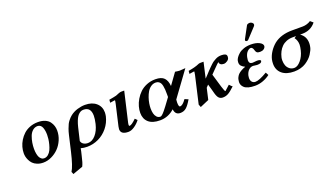

<svg xmlns="http://www.w3.org/2000/svg" viewBox="-74 -1305 3816 2178"><g transform="rotate(-20 1834.5 -216.0)"><path d="M198.2 -172.9Q198.2 -137.7 203.9 -111.1Q209.5 -84.5 217.3 -70.3Q225.1 -56.2 235.6 -47.1Q246.1 -38.1 254.4 -35.6Q262.7 -33.2 271 -33.2Q298.8 -33.2 321 -52Q343.3 -70.8 356.2 -98.6Q369.1 -126.5 377.9 -160.6Q386.7 -194.8 389.9 -222.4Q393.1 -250 393.1 -272Q393.1 -296.9 389.9 -318.4Q386.7 -339.8 379.4 -359.9Q372.1 -379.9 357.7 -391.4Q343.3 -402.8 323.2 -402.8Q289.1 -402.8 263.2 -379.6Q237.3 -356.4 223.9 -319.8Q210.4 -283.2 204.3 -246.1Q198.2 -209 198.2 -172.9ZM71.8 -165Q71.8 -201.7 82.3 -240Q92.8 -278.3 115.2 -314.9Q137.7 -351.6 168.7 -380.1Q199.7 -408.7 244.6 -426.3Q289.6 -443.8 341.8 -443.8Q391.1 -443.8 427 -428.5Q462.9 -413.1 481.7 -387.7Q500.5 -362.3 508.8 -335.2Q517.1 -308.1 517.1 -278.8Q517.1 -221.2 493.9 -167.2Q470.7 -113.3 433.1 -75Q395.5 -36.6 346.2 -13.4Q296.9 9.8 246.1 9.8Q205.6 9.8 173.3 -3.4Q141.1 -16.6 122.6 -35.9Q104 -55.2 92 -80.1Q80.1 -105 75.9 -125.7Q71.8 -146.5 71.8 -165Z M951.7 -200.2Q964.8 -257.3 964.8 -294.9Q964.8 -398.9 877 -398.9Q863.8 -398.9 851.8 -395.3Q839.8 -391.6 825.7 -380.9Q811.5 -370.1 799.3 -352.3Q787.1 -334.5 774.9 -303.7Q762.7 -272.9 752.9 -231.9L716.8 -79.1Q723.1 -52.7 745.4 -39.3Q767.6 -25.9 797.9 -25.9Q849.1 -25.9 891.1 -74Q933.1 -122.1 951.7 -200.2ZM643.1 204.1 521 248 508.8 217.8Q543.5 164.1 581.1 2.9L625 -186Q633.8 -224.6 645 -254.9Q656.2 -286.1 665.8 -305.2Q675.3 -324.2 689 -341.3Q702.6 -358.4 710.9 -366.5Q719.2 -374.5 732.9 -386.2Q770.5 -415.5 818.8 -430.2Q867.2 -444.8 911.6 -444.8Q996.1 -444.8 1045.9 -401.4Q1095.7 -357.9 1095.7 -288.1Q1095.7 -269 1090.8 -242.2Q1073.2 -167 1025.6 -108.9Q978 -50.8 912.6 -19.8Q847.2 11.2 774.9 11.2Q733.9 11.2 698.7 1Q695.8 13.2 691.9 36.1Q689.9 48.3 679.7 86.9Q663.1 166 643.1 204.1Z M1386.2 -444.8 1302.2 -83Q1299.3 -69.8 1299.3 -61Q1299.3 -47.9 1307.6 -47.9Q1333 -47.9 1389.2 -104L1414.6 -79.1Q1386.2 -41.5 1346.7 -14.6Q1307.1 12.2 1272.5 12.2Q1181.2 12.2 1181.2 -51.8Q1181.2 -57.6 1185.5 -83L1244.1 -336.9Q1250.5 -364.7 1250.5 -371.1Q1250.5 -377.9 1245.6 -377.9Q1243.7 -377.9 1189.5 -369.1L1192.4 -404.8Q1243.2 -413.1 1279.3 -421.9Q1286.1 -424.3 1300.3 -430.2L1314.5 -436Q1336.4 -444.8 1349.6 -444.8Z M1760.3 -444.8Q1833.5 -444.8 1865.7 -410.9Q1897.9 -377 1902.8 -312L2001 -448.2Q2041 -441.9 2057.1 -441.9Q2077.1 -441.9 2125 -446.8L1906.2 -147Q1903.8 -116.2 1903.8 -111.8Q1903.8 -59.1 1920.9 -59.1Q1953.6 -59.1 1995.1 -120.1L2038.1 -102.1Q2001 -38.6 1971.2 -13.2Q1941.4 12.2 1898.9 12.2Q1837.4 12.2 1830.1 -57.1Q1754.4 12.2 1654.8 12.2Q1563.5 12.2 1516.8 -29.5Q1470.2 -71.3 1470.2 -143.1Q1470.2 -180.2 1481.2 -220.2Q1492.2 -260.3 1515.9 -300.5Q1539.6 -340.8 1572.8 -372.8Q1606 -404.8 1654.8 -424.8Q1703.6 -444.8 1760.3 -444.8ZM1828.1 -206.1V-241.2Q1828.1 -273.4 1826.7 -296.1Q1825.2 -318.8 1820.6 -341.6Q1815.9 -364.3 1807.6 -377.9Q1799.3 -391.6 1785.2 -399.9Q1771 -408.2 1751 -408.2Q1719.7 -408.2 1693.1 -389.6Q1666.5 -371.1 1649.4 -342.3Q1632.3 -313.5 1620.4 -278.3Q1608.4 -243.2 1603.3 -210.9Q1598.1 -178.7 1598.1 -151.9Q1598.1 -117.7 1604.7 -90.6Q1611.3 -63.5 1628.4 -44.7Q1645.5 -25.9 1671.9 -25.9Q1680.2 -25.9 1693.6 -36.9Q1707 -47.9 1728 -73.2L1762.2 -116.7L1802.2 -170.9Q1806.6 -177.2 1809.1 -180.2Z M2619.6 -390.1Q2616.7 -373 2595.5 -357.9Q2574.2 -342.8 2552.7 -342.8Q2528.3 -342.8 2514.4 -353.5Q2500.5 -364.3 2500.5 -378.9Q2500.5 -381.8 2502 -384.8Q2493.2 -379.9 2429.7 -314.9L2387.7 -272L2435.5 -110.8Q2455.1 -45.9 2463.9 -45.9Q2463.4 -45.9 2469.2 -51.8L2492.2 -72.3L2523.9 -101.1Q2551.8 -69.8 2559.6 -69.8Q2508.8 -21.5 2478.3 -4.6Q2447.8 12.2 2412.6 12.2Q2385.3 12.2 2367.4 -4.2Q2349.6 -20.5 2336.9 -64L2322.8 -116.2Q2312 -155.3 2303.7 -183.1L2276.9 -154.8L2245.6 -18.1L2138.7 27.8L2125.5 -5.9L2201.7 -336.9Q2207.5 -365.2 2207.5 -372.1Q2207.5 -377.9 2204.6 -377.9Q2200.7 -377.9 2146.5 -369.1L2149.9 -404.8Q2231.9 -418 2275.9 -438Q2286.6 -444.8 2306.6 -444.8H2343.8L2300.8 -255.9L2331.5 -288.1Q2353.5 -311 2365.7 -325.2L2397 -357.4L2425.3 -384.8Q2443.4 -401.9 2456.1 -409.9Q2468.8 -418 2486.3 -427.5Q2503.9 -437 2521.2 -440.9Q2538.6 -444.8 2557.6 -444.8Q2588.4 -444.8 2605 -436.5Q2621.6 -428.2 2621.6 -405.8Q2621.6 -396 2619.6 -390.1Z M2767.6 -121.1Q2764.6 -106.4 2764.6 -92.8Q2764.6 -64 2779.5 -46.4Q2794.4 -28.8 2821.3 -28.8Q2865.7 -28.8 2964.4 -86.9L2983.4 -51.8Q2947.8 -23.9 2900.1 -5.9Q2852.5 12.2 2801.3 12.2Q2755.4 12.2 2722.9 3.2Q2690.4 -5.9 2673.6 -21.2Q2656.7 -36.6 2649.7 -53Q2642.6 -69.3 2642.6 -88.9Q2642.6 -100.6 2646.5 -118.2Q2648.4 -127.9 2651.1 -135.5Q2653.8 -143.1 2662.1 -156.7Q2670.4 -170.4 2682.4 -181.6Q2694.3 -192.9 2716.8 -206.1Q2739.3 -219.2 2768.6 -229Q2738.8 -243.2 2724.6 -259.5Q2710.4 -275.9 2710.4 -299.8Q2710.4 -306.2 2712.4 -321.8Q2716.3 -339.4 2729.5 -358.6Q2742.7 -377.9 2765.9 -398.2Q2789.1 -418.5 2827.6 -431.6Q2866.2 -444.8 2913.6 -444.8Q2974.1 -444.8 3013.4 -424.8Q3052.7 -404.8 3052.7 -377Q3052.7 -374.5 3051.3 -370.1Q3048.3 -355.5 3035.6 -345.7Q3022.9 -335.9 3010.5 -333Q2998 -330.1 2985.4 -330.1Q2959.5 -330.1 2948.7 -338.9Q2938 -347.7 2933.6 -363.8Q2929.7 -376.5 2926.5 -384.8Q2923.3 -393.1 2916 -400.6Q2908.7 -408.2 2899.4 -408.2Q2879.9 -408.2 2858.4 -387.5Q2836.9 -366.7 2826.7 -325.2Q2821.3 -297.4 2821.3 -288.1Q2821.3 -243.2 2863.3 -243.2Q2866.7 -244.1 2871.6 -244.1Q2899.9 -248 2915.5 -248Q2961.4 -248 2961.4 -230Q2961.4 -228 2960.4 -227.1Q2955.6 -202.1 2904.3 -202.1Q2903.8 -202.1 2877.4 -205.1Q2862.8 -208 2854.5 -208Q2823.7 -208 2800.5 -184.8Q2777.3 -161.6 2767.6 -121.1ZM2985.4 -680.2Q3000 -680.2 3013.2 -670.2Q3026.4 -660.2 3026.4 -647V-643.1Q3024.4 -632.8 3017.6 -626L2904.3 -503.9Q2898.4 -497.1 2886.7 -497.1Q2880.9 -497.1 2874.8 -501Q2868.7 -504.9 2868.7 -509.8Q2868.7 -516.1 2871.6 -522L2948.7 -665Q2952.6 -672.9 2963.9 -676.5Q2975.1 -680.2 2985.4 -680.2Z M3289.1 -25.9Q3328.1 -25.9 3367.9 -72.8Q3407.7 -119.6 3423.8 -187Q3434.1 -231 3434.1 -253.9Q3434.1 -303.7 3405.3 -342.8Q3428.7 -356 3427.2 -358.9H3387.2Q3346.7 -358.9 3312.7 -345.5Q3278.8 -332 3255.1 -308.3Q3231.4 -284.7 3215.8 -254.6Q3200.2 -224.6 3191.9 -189Q3188 -173.8 3188 -150.9Q3188 -119.1 3197.8 -92Q3207.5 -64.9 3231.2 -45.4Q3254.9 -25.9 3289.1 -25.9ZM3189.9 -369.1Q3274.4 -435.1 3409.2 -435.1H3539.1Q3562 -435.1 3588.6 -442.9Q3615.2 -450.7 3635.3 -464.8L3668.9 -436Q3607.9 -358.9 3503.9 -358.9H3478Q3543 -315.4 3543 -232.9Q3543 -210 3537.1 -184.1Q3533.7 -168 3524.9 -149.2Q3516.1 -130.4 3501.7 -107.7Q3487.3 -85 3465.6 -64.2Q3443.8 -43.5 3416.7 -25.9Q3389.6 -8.3 3352.5 2Q3315.4 12.2 3273.9 12.2Q3180.2 12.2 3128.2 -32Q3076.2 -76.2 3076.2 -150.9Q3076.2 -177.7 3082 -205.1Q3092.8 -249.5 3121.1 -292.5Q3149.4 -335.4 3189.9 -369.1Z"/></g></svg>

Font: Linux Libertine G
Style: Semibold Italic
Weight: 600
Italic angle: -11.5°
Designer: Philipp H. Poll
Foundry: Philipp H. Poll
Version: Version 5.1.1